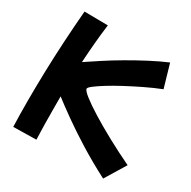

<svg xmlns="http://www.w3.org/2000/svg" viewBox="-181 -953 1167 1176"><g transform="rotate(30 402.5 -365.0)"><path d="M62 50Q59 -33 59 -136Q59 -233 62 -341.5Q65 -450 71.5 -562Q78 -674 87 -780L253 -778Q244 -711 238 -642Q232 -573 228 -504Q268 -531 324.5 -568Q381 -605 445.5 -642.5Q510 -680 575 -714Q640 -748 697 -772L744 -610Q686 -587 627.5 -558.5Q569 -530 516.5 -502Q464 -474 423 -448.5Q382 -423 358 -404.5Q334 -386 334 -378Q334 -365 371.5 -335.5Q409 -306 472.5 -266.5Q536 -227 617 -183Q698 -139 786 -97L697 49Q589 -7 498.5 -63.5Q408 -120 337 -170.5Q266 -221 220 -257Q220 -222 220 -187Q220 -123 221 -63.5Q222 -4 224 47Z"/></g></svg>

Font: KN Bobohei
Style: Bold
Weight: 700
Designer: Kingnam Type Foundry
Version: Version 1.710;March 18, 2023